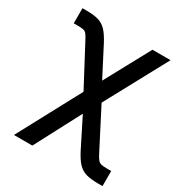

<svg xmlns="http://www.w3.org/2000/svg" viewBox="-172 -657 921 979"><g transform="rotate(30 288.5 -168.0)"><path d="M248 -168.9 129.9 -391.6Q115.2 -420.4 107.4 -430.4Q99.6 -440.4 89.4 -443.4Q79.1 -446.3 54.7 -446.3H30.3V-535.2H54.7Q99.1 -535.2 126 -526.9Q152.8 -518.6 172.9 -497.1Q192.9 -475.6 214.8 -433.6L301.8 -265.6L445.3 -530.3H551.8L355.5 -167L472.7 60.5Q484.9 84.5 493.2 94.5Q501.5 104.5 512.9 107.4Q524.4 110.4 547.9 110.4H572.3V199.2H547.9Q503.4 199.2 476.1 191.4Q448.7 183.6 428.7 163.1Q408.7 142.6 387.7 102.5L300.8 -70.3L159.2 199.2H50.8Z"/></g></svg>

Font: WEMIX Pretendard Medium
Style: Regular
Weight: 500
Designer: Base glyphs from Inter by Rasmus Andersson; Hangeul glyphs from Noto Sans CJK(Source Han Sans) by Jang Soo-young and Kan
Foundry: Kil Hyung-jin
Version: Version 1.000